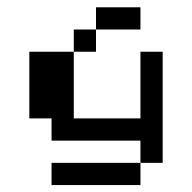

<svg xmlns="http://www.w3.org/2000/svg" viewBox="-20 -458 540 540"><path d="M250 -437.5H375V-375H250ZM187.5 -375H250V-312.5H187.5ZM62.5 -312.5H187.5V-125H375V-312.5H437.5V0H375V-62.5H125V-125H62.5ZM125 0H375V62.5H125Z"/></svg>

Font: Half Eighties
Style: Regular
Weight: 400
Monospace: yes
Designer: Jayvee Enaguas (HarvettFox96)
Version: 20191127.01dev02